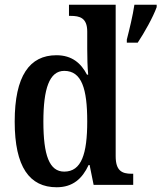

<svg xmlns="http://www.w3.org/2000/svg" viewBox="-20 -780 681 810"><path d="M219 10C287 10 327 -26 354 -84H358L375 0H542V-47H535C494 -47 468 -60 468 -121V-760H271V-713H278C316 -713 348 -705 348 -647V-574C348 -538 349 -497 352 -465H347C322 -513 284 -547 218 -547C105 -547 42 -460 42 -267C42 -75 105 10 219 10ZM515 -613V-600H561C589 -642 626 -708 641 -750V-760H547C540 -713 526 -656 515 -613ZM251 -56C188 -56 163 -125 163 -267C163 -405 188 -481 251 -481C325 -481 348 -405 348 -268C348 -131 324 -56 251 -56Z"/></svg>

Font: Noto Serif Bengali Condensed
Style: Regular
Weight: 400
Width: 3
Designer: Juan Bruce, Universal Thirst, Indian Type Foundry and the Monotype Design Team.
Foundry: Monotype Imaging Inc.
Version: Version 2.003